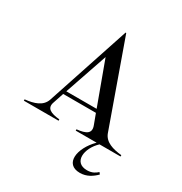

<svg xmlns="http://www.w3.org/2000/svg" viewBox="-211 -870 1185 1250"><g transform="rotate(30 381.5 -245.0)"><path d="M18 -10V0H279V-10C212 -17 172 -34 192 -88L218 -166H464L492 -91C514 -35 476 -17 408 -10V0H565C469 95 452 225 568 225C620 225 658 198 687 169L677 156C662 169 641 187 600 187C496 187 511 71 587 0H745V-10C678 -17 619 -34 598 -89L375 -715H370L163 -90C143 -35 86 -17 18 -10ZM227 -191 337 -512 455 -191Z"/></g></svg>

Font: Sprat
Style: Regular
Weight: 400
Designer: Ethan Nakache
Foundry: Collletttivo
Version: Version 2.000;Glyphs 3.2 (3217)